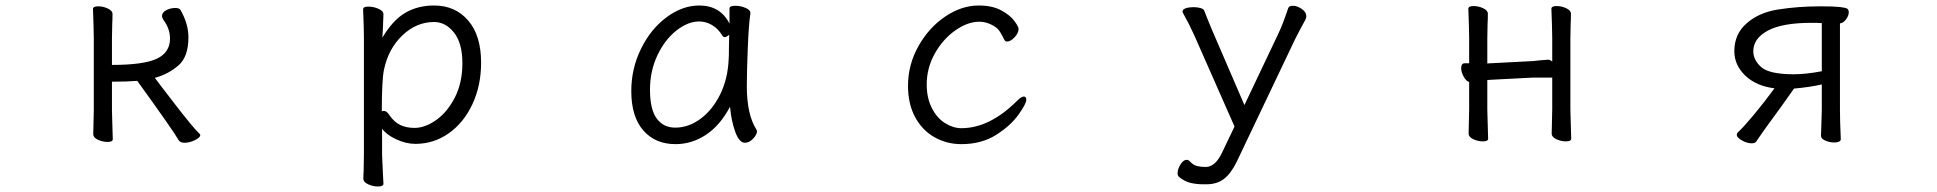

<svg xmlns="http://www.w3.org/2000/svg" viewBox="-20 -506 7040 698"><path d="M320 -415 318 -473Q318 -483 337 -483Q355 -483 372 -475Q389 -467 389 -455Q389 -434 388 -419L387 -366V-270Q502 -270 550 -292.5Q598 -315 598 -366Q598 -402 574 -434Q569 -442 569 -448Q569 -461 584.5 -469Q600 -477 617 -477Q632 -477 636 -470Q665 -420 665 -370Q665 -299 628 -267.5Q591 -236 543 -223Q553 -209 617 -126Q681 -43 705 -20Q708 -19 708 -15Q708 -6 688.5 3.5Q669 13 651 13Q635 13 629 3Q612 -28 479 -212Q442 -209 387 -209V-106L388 -68L390 0Q390 10 371 10Q353 10 336 2Q319 -6 319 -18L321 -106V-366Z M1300 -472Q1300 -482 1319 -482Q1338 -482 1356 -474Q1374 -466 1374 -454L1372 -402L1370 -369Q1408 -433 1453.5 -459.5Q1499 -486 1558 -486Q1635 -486 1682 -431.5Q1729 -377 1729 -278Q1729 -195 1697.5 -127.5Q1666 -60 1611.5 -21.5Q1557 17 1490 17Q1456 17 1420.5 0.5Q1385 -16 1369 -38V56Q1369 61 1372 124Q1374 154 1374 162Q1374 172 1354 172Q1336 172 1318.5 164Q1301 156 1301 144Q1301 128 1302 116L1303 55V-368Q1303 -403 1300 -472ZM1375 -103Q1386 -103 1396 -87Q1414 -61 1436.5 -51Q1459 -41 1487 -41Q1525 -41 1565.5 -69.5Q1606 -98 1633.5 -151.5Q1661 -205 1661 -276Q1661 -349 1630.5 -387.5Q1600 -426 1558 -426Q1494 -426 1443 -377.5Q1392 -329 1376 -253Q1368 -215 1368 -101Q1372 -103 1375 -103Z M2695 -193Q2695 -89 2730 -35Q2732 -31 2732 -29Q2732 -17 2718 -2Q2704 13 2688 13Q2667 13 2652.5 -28Q2638 -69 2634 -118Q2598 -50 2546.5 -16Q2495 18 2436 18Q2362 18 2318.5 -32Q2275 -82 2275 -175Q2275 -257 2310.5 -329Q2346 -401 2403.5 -443.5Q2461 -486 2522 -486Q2599 -486 2632 -420V-475Q2632 -485 2653 -485Q2672 -485 2690 -477.5Q2708 -470 2708 -459V-457Q2702 -419 2698.5 -331.5Q2695 -244 2695 -193ZM2614 -371Q2610 -371 2607 -375Q2591 -402 2568.5 -415Q2546 -428 2522 -428Q2481 -428 2439 -395Q2397 -362 2370 -305Q2343 -248 2343 -180Q2343 -108 2367.5 -75Q2392 -42 2435 -42Q2483 -42 2526.5 -74Q2570 -106 2598 -162.5Q2626 -219 2629 -291Q2630 -301 2630 -335L2631 -380Q2622 -371 2614 -371Z M3475 18Q3422 18 3377.5 -7Q3333 -32 3307 -80Q3281 -128 3281 -194Q3281 -271 3319 -338.5Q3357 -406 3416.5 -446Q3476 -486 3538 -486Q3587 -486 3619.5 -468.5Q3652 -451 3667.5 -430Q3683 -409 3683 -401Q3683 -386 3668.5 -370.5Q3654 -355 3641 -355Q3635 -355 3632 -360Q3629 -365 3623.5 -376Q3618 -387 3612.5 -394.5Q3607 -402 3600 -407Q3571 -427 3540 -427Q3498 -427 3453 -395.5Q3408 -364 3378.5 -311.5Q3349 -259 3349 -199Q3349 -150 3367.5 -113.5Q3386 -77 3415.5 -58.5Q3445 -40 3475 -40Q3578 -40 3678 -140Q3693 -155 3702 -155Q3711 -155 3711 -143Q3711 -129 3682.5 -89Q3654 -49 3601 -15.5Q3548 18 3475 18Z M4266 137Q4261 132 4261 124Q4261 109 4271.5 92Q4282 75 4294 75Q4301 75 4307 82Q4318 94 4331.5 97.5Q4345 101 4363 101Q4399 101 4424 46L4468 -46L4322 -377Q4302 -421 4281 -458Q4279 -462 4279 -464Q4279 -472 4291 -476Q4303 -480 4319 -480Q4334 -480 4345 -476.5Q4356 -473 4358 -467Q4373 -428 4388 -393L4504 -124L4627 -383Q4645 -421 4663 -476Q4666 -485 4680 -485Q4696 -485 4712.5 -473.5Q4729 -462 4729 -447Q4729 -441 4726 -435Q4704 -395 4687 -361L4476 82Q4455 125 4429.5 144.5Q4404 164 4366 164H4356Q4330 164 4308.5 159Q4287 154 4266 137Z M5554 -224 5400 -216 5387 -215V-108L5388 -70L5390 -2Q5390 8 5371 8Q5353 8 5336 0Q5319 -8 5319 -20L5321 -108V-208Q5310 -211 5301 -227.5Q5292 -244 5292 -258Q5292 -276 5305 -276H5321V-367L5320 -416L5318 -474Q5318 -484 5337 -484Q5355 -484 5372 -476Q5389 -468 5389 -456Q5389 -435 5388 -420L5387 -367V-275Q5391 -276 5399 -276L5553 -284Q5555 -284 5582 -287Q5602 -289 5607 -289Q5616 -289 5623 -282V-367L5622 -416L5620 -474Q5620 -484 5639 -484Q5657 -484 5674 -476Q5691 -468 5691 -456Q5691 -435 5690 -420L5689 -367V-108L5690 -70L5692 -2Q5692 8 5673 8Q5655 8 5638 0Q5621 -8 5621 -20L5623 -108V-224Z M6601 -40 6603 -106V-199Q6559 -189 6502 -184Q6468 -135 6402 -45Q6395 -36 6365 8Q6361 15 6348 15Q6331 15 6312.5 4.5Q6294 -6 6294 -16Q6294 -21 6298 -25Q6316 -41 6354.5 -87Q6393 -133 6431 -185Q6365 -193 6325 -231Q6285 -269 6285 -320Q6285 -382 6329.5 -421Q6374 -460 6441 -471Q6515 -483 6599 -483Q6647 -483 6669 -480.5Q6691 -478 6696 -474Q6701 -470 6701 -461Q6701 -449 6691 -435.5Q6681 -422 6669 -421V-106Q6669 -69 6672 0Q6672 6 6665.5 9Q6659 12 6649 12Q6631 12 6615.5 5Q6600 -2 6600 -12V-13ZM6565 -423Q6459 -423 6406.5 -394.5Q6354 -366 6354 -320Q6354 -287 6383.5 -261.5Q6413 -236 6502 -236Q6545 -236 6603 -247V-422Q6590 -423 6565 -423Z"/></svg>

Font: Iansui
Style: Regular
Weight: 400
Designer: But Ko / Fontworks Inc.
Foundry: zi-hi.com / Fontworks Inc.
Version: Version 1.002